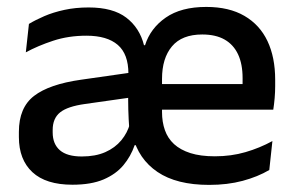

<svg xmlns="http://www.w3.org/2000/svg" viewBox="-20 -522 853 554"><path d="M583.5 11.5Q489.5 11.5 434.5 -25.8Q379.5 -63 363 -130L353 -150Q351 -178 350.2 -205.5Q349.5 -233 350 -264L350.5 -309.5Q350.5 -366 319.8 -392.5Q289 -419 229.5 -419Q177.5 -419 133.5 -404.5Q89.5 -390 54.5 -371L63.5 -453Q82.5 -464.5 108 -475.5Q133.5 -486.5 165.8 -493.5Q198 -500.5 236 -500.5Q306 -500.5 344.5 -471Q383 -441.5 395.5 -391.5H398.5Q414 -440.5 458.2 -471.2Q502.5 -502 575 -502Q641 -502 685.2 -476.2Q729.5 -450.5 751.8 -403.5Q774 -356.5 774 -292V-273.5Q774 -256.5 772.5 -239Q771 -221.5 768.5 -205.5H678.5Q679.5 -231.5 679.8 -254Q680 -276.5 680 -296.5Q680 -337 667 -365Q654 -393 628.2 -407.8Q602.5 -422.5 563.5 -422.5Q505 -422.5 476.2 -388.2Q447.5 -354 447.5 -294.5V-248V-236.5V-198.5Q447.5 -170 455.8 -146.5Q464 -123 482.2 -106.2Q500.5 -89.5 529.5 -80.2Q558.5 -71 600 -71Q647 -71 688.2 -83Q729.5 -95 766 -115L757 -31.5Q724 -12 680.2 -0.2Q636.5 11.5 583.5 11.5ZM189 11Q112.5 11 73.5 -25.2Q34.5 -61.5 34.5 -126.5V-141.5Q34.5 -211.5 78.2 -245.2Q122 -279 214 -292L361 -313L366.5 -242L225.5 -222Q175 -215 153.5 -197.8Q132 -180.5 132 -147V-140Q132 -106.5 152.8 -88.5Q173.5 -70.5 216 -70.5Q255.5 -70.5 283.8 -83Q312 -95.5 330 -117.2Q348 -139 355 -165.5L385.5 -103H368.5Q357.5 -71 336 -45.2Q314.5 -19.5 278.8 -4.2Q243 11 189 11ZM402 -205.5V-279.5H748.5V-205.5Z"/></svg>

Font: Anek Gujarati Medium
Style: Regular
Weight: 500
Designer: Mrunmayee Ghaisas (Gujarati), Yesha Goshar (Latin)
Foundry: Ek Type
Version: Version 1.003